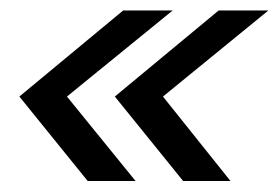

<svg xmlns="http://www.w3.org/2000/svg" viewBox="-20 -462 519 357"><path d="M301 -442.5 104.5 -282.5 232 -125.5H143L16 -282.5L209 -442.5ZM479 -442.5 283 -282.5 408.5 -125.5H320.5L193.5 -282.5L386.5 -442.5Z"/></svg>

Font: Epilogue
Style: Bold Italic
Weight: 700
Italic angle: -12°
Designer: Tyler Finck
Foundry: Etcetera Type Co
Version: Version 2.111; ttfautohint (v1.8.3)